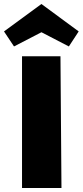

<svg xmlns="http://www.w3.org/2000/svg" viewBox="-24 -939 413 959"><path d="M86 -658H278L283 0H86ZM320 -707 183 -778 46 -707 -4 -782 183 -919 369 -782Z"/></svg>

Font: Ysabeau Heavy
Style: Regular
Weight: 800
Designer: Christian Thalmann (Catharsis Fonts)
Version: Version 0.003